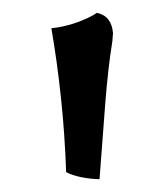

<svg xmlns="http://www.w3.org/2000/svg" viewBox="-20 -735 256 299"><path d="M131 -715Q154 -710 156 -683Q156 -681 155.5 -677.5Q155 -674 155 -671Q148 -627 144 -575Q140 -523 135 -456Q122 -456 107 -459Q92 -462 83 -467Q81 -525 75 -582Q69 -639 60 -691Q80 -693 99.5 -700Q119 -707 131 -715Z"/></svg>

Font: Vollkorn SemiBold
Style: Regular
Weight: 600
Designer: Friedrich Althausen
Foundry: Friedrich Althausen
Version: Version 5.000